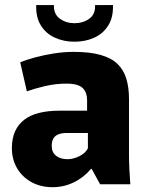

<svg xmlns="http://www.w3.org/2000/svg" viewBox="-20 -740 594 771"><path d="M191.5 11.7Q143.2 11.7 106.2 -8.7Q69.2 -29.2 48.4 -64.7Q27.7 -100.3 27.7 -145.3Q27.7 -183.8 40.4 -212.2Q53.2 -240.7 77.5 -259.3Q101.8 -278 137.5 -286.7Q173.2 -295.5 218.2 -295.5H329.7V-337.5Q329.7 -352.2 325.8 -364.2Q322 -376.2 312.9 -385.5Q303.8 -394.8 287.6 -399.5Q271.3 -404.2 246.5 -404.2Q203.3 -404.2 160.9 -394.3Q118.5 -384.3 87.8 -373.2L61.2 -489.5Q85.8 -500.2 120.8 -509.5Q155.7 -518.8 196.1 -525.3Q236.5 -531.7 276.5 -531.7Q340.8 -531.7 384 -519.4Q427.2 -507.2 452 -483.1Q476.8 -459 487.4 -423.6Q498 -388.2 498 -342.7V-121.5Q498 -90.2 499.7 -56.9Q501.5 -23.7 503.3 0H382L348.2 -61.8H345.5Q315.2 -26.2 275.4 -7.3Q235.7 11.7 191.5 11.7ZM251.5 -100.7Q274 -100.7 298.7 -112.8Q323.3 -125 333 -144.7V-206H246.8Q236.3 -206 225.8 -204Q215.3 -202 206.7 -196.6Q198 -191.2 192.8 -180.8Q187.7 -170.5 187.7 -154Q187.7 -128.2 205.3 -114.4Q223 -100.7 251.5 -100.7ZM279 -572.5Q236 -572.5 200.2 -588.8Q164.3 -605 143.9 -638.2Q123.5 -671.3 125.5 -719.8L196.5 -719.7Q195.3 -683 220.4 -664.9Q245.5 -646.8 279 -646.8Q313.5 -646.8 338.6 -664.9Q363.7 -683 361.7 -719.7L433.5 -719.8Q435.5 -671.3 415 -638.2Q394.5 -605 358.7 -588.8Q323 -572.5 279 -572.5Z"/></svg>

Font: Murecho Thin
Style: Regular
Weight: 100
Designer: Neil Summerour
Foundry: Positype
Version: Version 1.010